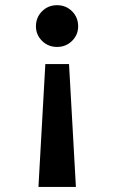

<svg xmlns="http://www.w3.org/2000/svg" viewBox="-20 -534 490 751"><path d="M203.1 -513.7Q238 -513.7 261.9 -489.9Q285.7 -466 285.7 -431.1Q285.7 -397.7 261.9 -374.1Q238 -350.4 203.1 -350.4Q168.4 -350.4 144.5 -374.1Q120.6 -397.7 120.6 -431.1Q120.6 -466 144.5 -489.9Q168.4 -513.7 203.1 -513.7ZM250 -283.4 276.9 197.3H130.4L157.3 -283.4Z"/></svg>

Font: League Mono Thin Condensed
Style: Regular
Weight: 100
Width: 1
Designer: Tyler Finck
Foundry: The League of Moveable Type / Tyler Finck
Version: Version 2.300;RELEASE